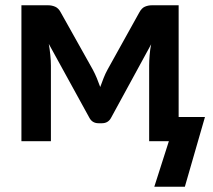

<svg xmlns="http://www.w3.org/2000/svg" viewBox="-20 -534 804 726"><path d="M755 -91.5 679 172H563.5L618.5 0H544V-286Q544 -303.5 545.8 -325.5Q547.5 -347.5 551.5 -366.5L400.5 -89.5Q389.5 -68 365.5 -68H352.5Q328.5 -68 317.5 -89.5L164.5 -368Q168 -349 170.2 -326.5Q172.5 -304 172.5 -286V0H61V-514H163Q176 -514 188.8 -508.5Q201.5 -503 210 -486.5L331 -270.5Q339 -255.5 346 -238.8Q353 -222 359 -205Q365 -222 371.8 -239Q378.5 -256 386.5 -270.5L506.5 -486.5Q515.5 -503.5 528 -508.8Q540.5 -514 553.5 -514H655.5V-91.5Z"/></svg>

Font: Lato
Style: Bold
Weight: 700
Designer: Lukasz Dziedzic with Adam Twardoch and Botio Nikoltchev
Foundry: tyPoland Lukasz Dziedzic
Version: Version 2.010; 2014-09-01; http://www.latofonts.com/; ttfaut